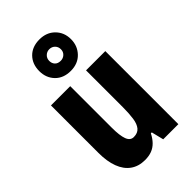

<svg xmlns="http://www.w3.org/2000/svg" viewBox="-254 -927 1022 1022"><g transform="rotate(-45 257.0 -416.0)"><path d="M461 -550V0H347L330 -69H323Q310 -43 292.5 -25Q275 -7 252.5 1.5Q230 10 201 10Q153 10 119.5 -14Q86 -38 69 -83.5Q52 -129 52 -192V-550H197V-237Q197 -178 208 -148.5Q219 -119 245 -119Q275 -119 290.5 -137.5Q306 -156 311 -191Q316 -226 316 -274V-550ZM257 -605Q202 -605 169.5 -638.5Q137 -672 137 -723Q137 -776 169.5 -809Q202 -842 257 -842Q310 -842 343.5 -808.5Q377 -775 377 -724Q377 -674 344 -639.5Q311 -605 257 -605ZM257 -681Q275 -681 288 -693Q301 -705 301 -724Q301 -743 288.5 -755.5Q276 -768 257 -768Q239 -768 226 -755.5Q213 -743 213 -724Q213 -705 224.5 -693Q236 -681 257 -681Z"/></g></svg>

Font: Noto Sans Khmer ExtraCondensed ExtraBold
Style: Regular
Weight: 800
Width: 2
Designer: Danh Hong and the Monotype Design Team
Foundry: Monotype Imaging Inc.
Version: Version 2.004